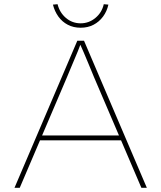

<svg xmlns="http://www.w3.org/2000/svg" viewBox="-20 -894 768 914"><path d="M49 0 348 -700H380L679 0H653L427 -528Q423 -538 415.5 -556Q408 -574 398.5 -597Q389 -620 378.5 -644.5Q368 -669 358 -691L366 -690Q360 -673 350.5 -650Q341 -627 331 -603.5Q321 -580 312.5 -559.5Q304 -539 299 -527L74 0ZM158 -226 168 -249H563L572 -226ZM364 -762Q330 -762 303 -776Q276 -790 258 -815Q240 -840 232 -872L254 -874Q264 -834 294 -808.5Q324 -783 364 -783Q403 -783 434 -808.5Q465 -834 474 -874L496 -872Q489 -840 470.5 -815Q452 -790 425 -776Q398 -762 364 -762Z"/></svg>

Font: Lexend Exa Thin
Style: Regular
Weight: 250
Designer: Bonnie Shaver-Troup, Thomas Jockin
Foundry: Lexend
Version: Version 1.007